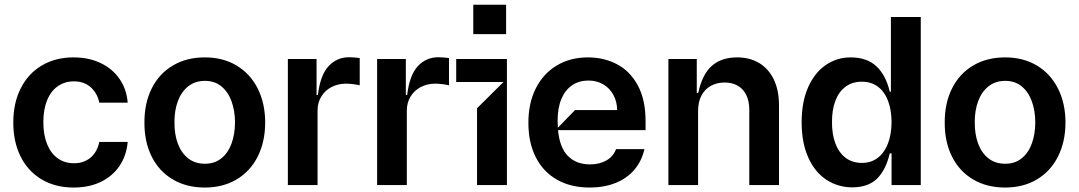

<svg xmlns="http://www.w3.org/2000/svg" viewBox="-20 -801 4669 831"><path d="M37.6 -270.6Q37.3 -353.3 69.1 -417.4Q100.9 -481.5 160 -517Q219.1 -552.6 298.3 -552.6Q364 -552.6 415.3 -528.2Q466.6 -503.9 497.3 -459.5Q528.1 -415.1 532.7 -356.5H409.8Q401.3 -397.7 372.7 -423.3Q344.1 -448.9 299.7 -448.9Q259.9 -448.9 229.9 -427.7Q199.9 -406.6 183.8 -366.8Q167.6 -327.1 167.6 -272.7Q167.6 -217.7 183.8 -177.4Q199.9 -137.1 229.8 -115.8Q259.6 -94.5 299.7 -94.5Q342.3 -94.1 371.6 -118.6Q400.9 -143.1 409.8 -186.8H532.7Q527.7 -128.6 497.9 -83.8Q468 -39.1 417.1 -14.2Q366.1 10.7 299 10.7Q218.8 10.7 159.4 -25Q100.1 -60.7 68.7 -124.5Q37.3 -188.2 37.6 -270.6Z M605.1 -270.6Q604.8 -354.4 636.7 -418.3Q668.7 -482.2 728 -517.4Q787.3 -552.6 866.5 -552.6Q945 -552.6 1003.9 -517.4Q1062.9 -482.2 1095.2 -418.3Q1127.5 -354.4 1127.8 -270.6Q1127.5 -186.8 1095.2 -123Q1062.9 -59.3 1003.9 -24.3Q945 10.7 866.5 10.7Q787.3 10.7 728 -24.3Q668.7 -59.3 636.7 -123Q604.8 -186.8 605.1 -270.6ZM997.2 -271.3Q996.8 -322.1 982.1 -362.7Q967.3 -403.4 938.2 -427.2Q909.1 -451 867.2 -451Q824.2 -451 794.4 -427.2Q764.6 -403.4 749.6 -362.7Q734.7 -322.1 735.1 -271.3Q734.7 -220.2 749.6 -179.7Q764.6 -139.2 794.2 -115.8Q823.9 -92.3 867.2 -92.3Q909.1 -92.3 938.2 -115.8Q967.3 -139.2 982.1 -179.7Q996.8 -220.2 997.2 -271.3Z M1225.9 0V-545.5H1350.1V-389.9H1355.8Q1366.5 -476.9 1402.5 -515.1Q1438.6 -553.3 1490.8 -553.3Q1501.8 -553.3 1514.9 -552.2Q1528.1 -551.1 1536.9 -549.7V-431.8Q1527.3 -434.3 1509.8 -436.6Q1492.2 -438.9 1477.3 -438.9Q1442.1 -438.9 1413.9 -423.8Q1385.7 -408.7 1369.9 -381.9Q1354 -355.1 1354.4 -321V0Z M1612.2 0V-545.5H1736.5V-389.9H1742.2Q1752.8 -476.9 1788.9 -515.1Q1824.9 -553.3 1877.1 -553.3Q1888.1 -553.3 1901.3 -552.2Q1914.4 -551.1 1923.3 -549.7V-431.8Q1913.7 -434.3 1896.1 -436.6Q1878.6 -438.9 1863.6 -438.9Q1828.5 -438.9 1800.2 -423.8Q1772 -408.7 1756.2 -381.9Q1740.4 -355.1 1740.8 -321V0Z M2174 0H2044.7V-332.4L2159.1 -446H1954.5V-545.5H2174ZM2170.5 -653.4H2028.4V-780.5H2170.5Z M2774.1 -237.9H2395.2Q2402.3 -161.9 2438.2 -125.7Q2474.1 -89.5 2533.4 -89.5Q2574.9 -89.5 2604.8 -106.7Q2634.6 -123.9 2646.3 -155.5H2769.2Q2757.5 -103.7 2725.5 -66.2Q2693.5 -28.8 2644.2 -9.1Q2594.8 10.7 2532 10.7Q2450.3 10.7 2390.3 -23.6Q2330.3 -57.9 2298.5 -121.3Q2266.7 -184.7 2267 -269.9Q2266.7 -353.3 2298.5 -417.4Q2330.3 -481.5 2388.8 -517Q2447.4 -552.6 2524.9 -552.6Q2594.5 -552.6 2650.9 -522.7Q2707.4 -492.9 2740.8 -430.9Q2774.1 -369 2774.1 -277ZM2468.8 -324.6H2651.3Q2650.6 -361.2 2634.8 -390.3Q2619 -419.4 2590.9 -435.9Q2562.9 -452.4 2527 -452.4Q2486.5 -452.4 2456.5 -432.2Q2426.5 -411.9 2410 -373.2Q2393.5 -334.5 2393.5 -280.2Q2393.5 -263.8 2394.5 -248.2Z M3001.4 0H2872.9V-545.5H2995.7V-399.1H3002.1Q3019.5 -479.4 3060.9 -516Q3102.3 -552.6 3170.5 -552.6Q3224.8 -552.6 3265.4 -528.4Q3306.1 -504.3 3328.7 -457.9Q3351.2 -411.6 3351.6 -347.3V0H3223V-327.4Q3222.7 -363.6 3209.9 -389.9Q3197.1 -416.2 3173.1 -430Q3149.1 -443.9 3116.5 -443.9Q3082.4 -443.9 3056.1 -429.2Q3029.8 -414.4 3015.4 -386.4Q3001.1 -358.3 3001.4 -319.6Z M3449.6 -272Q3449.6 -360.1 3477.8 -423.5Q3506 -486.9 3554.2 -519.7Q3602.3 -552.6 3661.2 -552.6Q3732.2 -552.6 3773.3 -514Q3814.3 -475.5 3831 -404.1H3835.9V-727.3H3965.2V0H3838.8V-137.1H3831Q3813.9 -65 3775.9 -27.7Q3737.9 9.6 3669 9.9Q3605.5 9.6 3555.6 -23.8Q3505.7 -57.2 3477.6 -120.7Q3449.6 -184.3 3449.6 -272ZM3838.8 -272.7Q3838.4 -326 3823.3 -365.2Q3808.2 -404.5 3779.5 -426Q3750.7 -447.4 3710.2 -447.4Q3668.3 -447.4 3639 -425.2Q3609.7 -403.1 3595.2 -363.6Q3580.6 -324.2 3581 -272.7Q3580.6 -220.9 3595.3 -180.9Q3610.1 -141 3639.4 -118.4Q3668.7 -95.9 3710.2 -95.9Q3750.4 -95.9 3779.1 -117.9Q3807.9 -139.9 3823.2 -179.7Q3838.4 -219.5 3838.8 -272.7Z M4068.9 -270.6Q4068.5 -354.4 4100.5 -418.3Q4132.5 -482.2 4191.8 -517.4Q4251.1 -552.6 4330.3 -552.6Q4408.7 -552.6 4467.7 -517.4Q4526.6 -482.2 4558.9 -418.3Q4591.3 -354.4 4591.6 -270.6Q4591.3 -186.8 4558.9 -123Q4526.6 -59.3 4467.7 -24.3Q4408.7 10.7 4330.3 10.7Q4251.1 10.7 4191.8 -24.3Q4132.5 -59.3 4100.5 -123Q4068.5 -186.8 4068.9 -270.6ZM4460.9 -271.3Q4460.6 -322.1 4445.8 -362.7Q4431.1 -403.4 4402 -427.2Q4372.9 -451 4331 -451Q4288 -451 4258.2 -427.2Q4228.3 -403.4 4213.4 -362.7Q4198.5 -322.1 4198.9 -271.3Q4198.5 -220.2 4213.4 -179.7Q4228.3 -139.2 4258 -115.8Q4287.6 -92.3 4331 -92.3Q4372.9 -92.3 4402 -115.8Q4431.1 -139.2 4445.8 -179.7Q4460.6 -220.2 4460.9 -271.3Z"/></svg>

Font: Riot Sans
Style: Bold
Weight: 600
Designer: Rasmus Andersson
Foundry: rsms
Version: Version 4.001